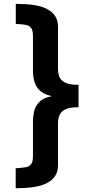

<svg xmlns="http://www.w3.org/2000/svg" viewBox="-20 -824 501 1004"><path d="M62 160.2V55.7Q91.3 54.2 111.6 51Q131.8 47.9 142.1 35.4Q152.3 22.9 152.3 -5.9V-189.9Q152.3 -213.4 158 -240.5Q163.6 -267.6 184.6 -290Q205.6 -312.5 251.5 -321.3Q216.3 -328.6 196 -344Q175.8 -359.4 166.7 -379.2Q157.7 -398.9 155 -418.5Q152.3 -438 152.3 -453.6V-637.2Q152.3 -666.5 141.8 -679Q131.3 -691.4 111.3 -694.6Q91.3 -697.8 62.5 -698.7V-803.7Q87.4 -803.7 117.2 -802Q147 -800.3 176.3 -794.2Q205.6 -788.1 229.7 -774.9Q253.9 -761.7 268.6 -739.5Q283.2 -717.3 283.2 -683.1V-462.9Q283.2 -445.8 288.8 -426.5Q294.4 -407.2 316.9 -393.8Q339.4 -380.4 390.6 -380.4V-263.2Q344.7 -263.7 321.5 -252Q298.3 -240.2 290.8 -221.2Q283.2 -202.1 283.2 -180.7V40Q283.2 74.2 268.3 96.2Q253.4 118.2 229.2 131.3Q205.1 144.5 175.5 150.6Q146 156.7 116.5 158.4Q86.9 160.2 62 160.2Z"/></svg>

Font: Comme ExtraBold
Style: Regular
Weight: 800
Version: Version 1.000;gftools[0.9.27]